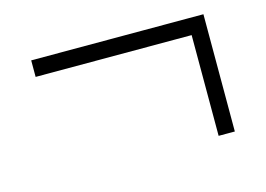

<svg xmlns="http://www.w3.org/2000/svg" viewBox="-60 -465 789 570"><g transform="rotate(-15 335.0 -180.0)"><path d="M549.8 -360.4Q566.4 -360.4 599.6 -360.4Q599.6 -343.8 599.6 -309.6Q599.6 -207 599.6 0Q583 0 549.8 0Q549.8 -103.5 549.8 -309.6Q389.6 -309.6 70.3 -309.6Q70.3 -327.1 70.3 -360.4Q190.4 -360.4 309.6 -360.4Q429.7 -360.4 549.8 -360.4Z"/></g></svg>

Font: Tsing
Style: Bold
Weight: 400
Designer: iepn
Foundry: Jiangxue academy
Version: Version 1.0